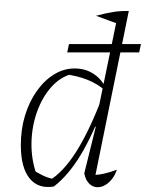

<svg xmlns="http://www.w3.org/2000/svg" viewBox="-20 -776 609 802"><path d="M374 -22 364 -45Q390 -45 416 -51Q442 -57 468 -67Q461 -45 448 -28.5Q435 -12 419.5 -3Q404 6 388 6Q367 6 352 -9.5Q337 -25 332 -52L380 -246L376 -248L473 -718L518 -730ZM205 3Q140 14 103.5 -31Q67 -76 67 -170Q67 -236 84.5 -293.5Q102 -351 133.5 -395.5Q165 -440 205.5 -465Q246 -490 292 -490Q334 -490 367 -470Q400 -450 419 -414L418 -399Q356 -453 251 -466L280 -467Q231 -454 193.5 -411.5Q156 -369 134.5 -308.5Q113 -248 111.5 -180.5Q110 -113 132 -49L108 -72Q133 -56 157 -44Q181 -32 210 -27L186 -22Q244 -57 297.5 -141Q351 -225 403 -360L419 -350Q369 -215 317.5 -129.5Q266 -44 205 3ZM474 -676 381 -710Q421 -721 453 -726Q485 -731 518 -730ZM495 -756H496V-755ZM268.2 -592H568.8L561.3 -557H260.7Z"/></svg>

Font: Piazzolla Thin Thin
Style: Italic
Weight: 250
Italic angle: -11.3°
Version: Version 2.005